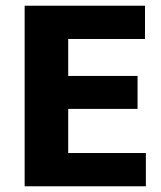

<svg xmlns="http://www.w3.org/2000/svg" viewBox="-20 -650 563 670"><path d="M66 -630H486V-514H218V-385H460V-270H218V-116H489V0H66Z"/></svg>

Font: Mukta Mahee ExtraBold
Style: Regular
Weight: 800
Designer: Shuchita Grover, Noopur Datye, Girish Dalvi, Yashodeep Gholap
Foundry: Ek Type
Version: Version 2.538;PS 1.000;hotconv 16.6.51;makeotf.lib2.5.65220;